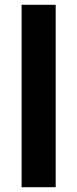

<svg xmlns="http://www.w3.org/2000/svg" viewBox="-20 -780 322 800"><path d="M212 0H70V-760H212Z"/></svg>

Font: Noto Sans SemiCondensed
Style: Bold
Weight: 700
Width: 4
Designer: Monotype Design Team
Foundry: Monotype Imaging Inc.
Version: Version 2.013; ttfautohint (v1.8.4.7-5d5b)